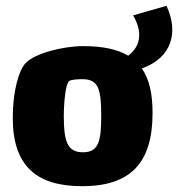

<svg xmlns="http://www.w3.org/2000/svg" viewBox="-20 -629 614 662"><path d="M554 -609 439 -576C472 -519 466 -470 422 -437C385 -459 334 -470 267 -470C200 -470 99 -446 67 -410C45 -385 24 -316 24 -222C24 -57 106 13 263 13C429 13 506 -66 506 -239C506 -305 495 -356 469 -393C574 -430 596 -520 554 -609ZM266 -104C213 -104 200 -140 200 -228C200 -276 206 -339 218 -349C223 -355 252 -356 264 -356C320 -356 329 -321 329 -229C329 -142 320 -104 266 -104Z"/></svg>

Font: FilmFarsi Display
Style: Regular
Weight: 400
Designer: Borna Izadpanah
Foundry: Borna Izadpanah
Version: Version 1.000;PS 001.000;hotconv 1.0.88;makeotf.lib2.5.64775